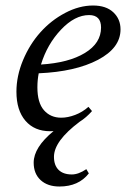

<svg xmlns="http://www.w3.org/2000/svg" viewBox="-20 -472 464 707"><path d="M164.6 11.2Q106.9 11.2 73.7 -27.3Q40.5 -65.9 40.5 -134.3Q40.5 -192.4 64.9 -250.7Q89.4 -309.1 128.7 -353Q168 -397 219.7 -424.3Q271.5 -451.7 322.8 -451.7Q370.6 -451.7 397.2 -426.8Q423.8 -401.9 423.8 -363.8Q423.8 -295.4 340.8 -251.7Q257.8 -208 122.6 -202.1Q117.7 -177.7 117.7 -150.4Q117.7 -93.8 141.8 -66.2Q166 -38.6 205.6 -38.6Q229.5 -38.6 256.6 -48.8Q283.7 -59.1 305.7 -78.6L318.8 -63Q297.9 -39.1 272.9 -23.4Q178.7 47.4 178.7 105.5Q178.7 136.7 195.8 153.6Q212.9 170.4 244.6 170.4Q269 170.4 297.9 150.9L307.1 166.5Q269.5 214.8 198.7 214.8Q155.3 214.8 129.6 191.2Q104 167.5 104 127Q104 70.8 177.2 10.7Q172.9 11.2 164.6 11.2ZM308.1 -416.5Q255.4 -416.5 204.6 -362.8Q153.8 -309.1 130.9 -234.4Q232.9 -240.7 292.5 -276.9Q352.1 -313 352.1 -370.6Q352.1 -416.5 308.1 -416.5Z"/></svg>

Font: Elstob 10pt
Style: Italic
Weight: 400
Italic angle: -20°
Designer: Peter S. Baker
Version: Version 1.015